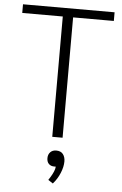

<svg xmlns="http://www.w3.org/2000/svg" viewBox="-62 -743 661 1038"><g transform="rotate(5 268.5 -224.5)"><path d="M240 -653H20V-700H517V-653H296V0H240ZM317 127Q317 156 303 190Q289 224 265 251L239 234Q242 230 251 215Q260 200 266 186Q272 172 273 159H264Q246 159 235 148Q224 137 224 117Q224 97 236 84.5Q248 72 268 72Q293 72 305 87.5Q317 103 317 127Z"/></g></svg>

Font: Sarabun ExtraLight
Style: Regular
Weight: 275
Designer: Suppakit Chalermlarp | Katatrad Co.,Ltd.
Foundry: Cadson Demak Co.,Ltd.
Version: Version 1.000; ttfautohint (v1.6)